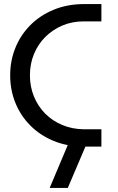

<svg xmlns="http://www.w3.org/2000/svg" viewBox="-20 -720 578 943"><path d="M388 0Q308 -1 242 -28.5Q176 -56 128.5 -104Q81 -152 55.5 -215Q30 -278 30 -350Q30 -422 55.5 -485Q81 -548 128.5 -596Q176 -644 242 -671.5Q308 -699 388 -700H478V-615H391Q334 -615 286 -594.5Q238 -574 202.5 -538.5Q167 -503 147 -455Q127 -407 127 -350Q127 -294 147 -245.5Q167 -197 202.5 -161.5Q238 -126 286 -106Q334 -86 391 -85H478V0ZM224 203 318 -20H408L313 203Z"/></svg>

Font: MuseoModerno SemiBold
Style: Regular
Weight: 400
Version: Version 1.001